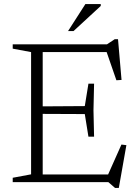

<svg xmlns="http://www.w3.org/2000/svg" viewBox="-20 -902 684 951"><path d="M446 -487.5 443 -356 446 -225H418L400 -337L165.5 -338V-375L400 -376.5L418 -487.5ZM582 -506 556.5 -504.5 502 -662 530.5 -644H148.5V-682.5H510L548.5 -708H564.5ZM508 -21 581.5 -186 606 -183 568.5 29H550L516.5 0H148.5V-38H536ZM43 0V-21.5L134 -38.5V-644L43 -661V-682.5H191.5V0ZM317 -748 403 -882H479V-872.5L344 -748Z"/></svg>

Font: Newsreader Light
Style: Regular
Weight: 300
Designer: Hugues Gentile
Foundry: Production Type
Version: Version 1.003